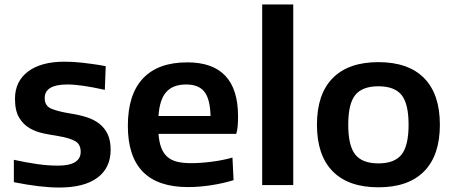

<svg xmlns="http://www.w3.org/2000/svg" viewBox="-20 -828 2027 859"><path d="M245 11Q203 11 152 5Q101 -1 42 -13V-113Q97 -101 145.5 -94Q194 -87 239 -87Q341 -87 341 -149Q341 -183 315.5 -197Q290 -211 242 -219Q210 -224 175.5 -231Q141 -238 112.5 -254.5Q84 -271 65.5 -302Q47 -333 47 -386Q47 -464 105.5 -508Q164 -552 268 -552Q287 -552 306.5 -551Q326 -550 347.5 -547.5Q369 -545 395 -541.5Q421 -538 453 -532L449 -426Q395 -438 354 -444Q313 -450 281 -450Q180 -450 180 -389Q180 -354 210 -341.5Q240 -329 296 -320Q335 -314 368 -303.5Q401 -293 425 -274Q449 -255 462 -227Q475 -199 475 -158Q475 -77 416 -33Q357 11 245 11Z M821 9Q552 9 552 -265Q552 -405 619.5 -477Q687 -549 818 -549Q1045 -549 1045 -308Q1045 -284 1043.5 -265Q1042 -246 1037 -229H689Q692 -192 701.5 -167Q711 -142 728.5 -126.5Q746 -111 772 -104.5Q798 -98 835 -98Q877 -98 927.5 -104.5Q978 -111 1020 -123L1025 -22Q980 -8 926 0.5Q872 9 821 9ZM813 -450Q754 -450 724 -416.5Q694 -383 689 -309H922Q920 -385 894.5 -417.5Q869 -450 813 -450Z M1153 -808H1292V0H1153Z M1673 10Q1539 10 1468.5 -61.5Q1398 -133 1398 -270Q1398 -407 1468.5 -478.5Q1539 -550 1673 -550Q1807 -550 1877.5 -478.5Q1948 -407 1948 -270Q1948 -133 1877.5 -61.5Q1807 10 1673 10ZM1673 -97Q1745 -97 1776.5 -136.5Q1808 -176 1808 -270Q1808 -364 1776.5 -403Q1745 -442 1673 -442Q1601 -442 1569.5 -403Q1538 -364 1538 -270Q1538 -176 1569.5 -136.5Q1601 -97 1673 -97Z"/></svg>

Font: Encode Sans Normal
Style: SemiBold
Weight: 600
Designer: Pablo Impallari, Andres Torresi
Foundry: Pablo Impallari, Andres Torresi
Version: Version 1.000; ttfautohint (v1.00) -l 8 -r 50 -G 200 -x 14 -